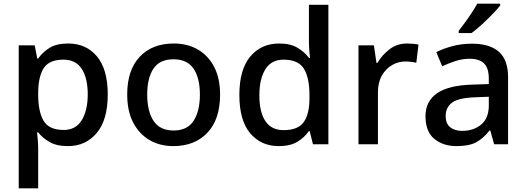

<svg xmlns="http://www.w3.org/2000/svg" viewBox="-20 -786 2866 1046"><path d="M352 -549Q449 -549 508 -479Q567 -409 567 -271Q567 -133 507 -61.5Q447 10 350 10Q288 10 249 -13Q210 -36 188 -65H182Q184 -48 186 -22.5Q188 3 188 23V240H82V-539H169L183 -467H188Q211 -501 249.5 -525Q288 -549 352 -549ZM325 -461Q251 -461 220.5 -418Q190 -375 188 -287V-271Q188 -178 217.5 -128Q247 -78 327 -78Q393 -78 425.5 -131.5Q458 -185 458 -272Q458 -360 425.5 -410.5Q393 -461 325 -461Z M1179 -271Q1179 -136 1110 -63Q1041 10 924 10Q851 10 794.5 -23Q738 -56 705.5 -118.5Q673 -181 673 -271Q673 -404 741 -476.5Q809 -549 927 -549Q1001 -549 1057.5 -516.5Q1114 -484 1146.5 -422Q1179 -360 1179 -271ZM782 -271Q782 -180 816.5 -127.5Q851 -75 926 -75Q1000 -75 1034.5 -127.5Q1069 -180 1069 -271Q1069 -361 1034.5 -412Q1000 -463 925 -463Q850 -463 816 -412Q782 -361 782 -271Z M1499 10Q1402 10 1343 -60Q1284 -130 1284 -269Q1284 -407 1343.5 -478Q1403 -549 1501 -549Q1562 -549 1600.5 -526Q1639 -503 1664 -470H1669Q1667 -484 1665 -511.5Q1663 -539 1663 -558V-760H1769V0H1685L1667 -72H1663Q1639 -37 1600 -13.5Q1561 10 1499 10ZM1525 -77Q1603 -77 1634.5 -120.5Q1666 -164 1666 -252V-267Q1666 -361 1636 -411Q1606 -461 1524 -461Q1459 -461 1426 -409Q1393 -357 1393 -266Q1393 -175 1426 -126Q1459 -77 1525 -77Z M2198 -549Q2232 -549 2260 -543L2248 -444Q2236 -447 2220 -449Q2204 -451 2188 -451Q2150 -451 2116 -431.5Q2082 -412 2060.5 -374.5Q2039 -337 2039 -283V0H1933V-539H2017L2031 -443H2036Q2061 -486 2102 -517.5Q2143 -549 2198 -549Z M2551 -548Q2649 -548 2698.5 -503.5Q2748 -459 2748 -365V0H2672L2651 -75H2647Q2612 -31 2573.5 -10.5Q2535 10 2467 10Q2394 10 2346 -29.5Q2298 -69 2298 -153Q2298 -234 2360.5 -277.5Q2423 -321 2552 -325L2643 -328V-356Q2643 -417 2616 -441.5Q2589 -466 2540 -466Q2500 -466 2461.5 -453.5Q2423 -441 2389 -425L2357 -502Q2394 -521 2444 -534.5Q2494 -548 2551 -548ZM2570 -256Q2478 -253 2443 -227Q2408 -201 2408 -154Q2408 -112 2433 -92.5Q2458 -73 2498 -73Q2560 -73 2601.5 -107.5Q2643 -142 2643 -212V-259ZM2705 -756Q2690 -737 2662.5 -708.5Q2635 -680 2604.5 -652Q2574 -624 2549 -606H2479V-618Q2494 -637 2513 -663Q2532 -689 2550 -716.5Q2568 -744 2580 -766H2705Z"/></svg>

Font: Noto Sans Lao Medium
Style: Regular
Weight: 500
Designer: Monotype Design Team
Foundry: Monotype Imaging Inc.
Version: Version 2.003; ttfautohint (v1.8.4.7-5d5b)